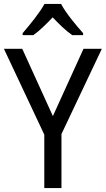

<svg xmlns="http://www.w3.org/2000/svg" viewBox="-20 -964 542 984"><path d="M293 -944H208C184 -899 133 -837 96 -794V-784H151C182 -806 216 -839 250 -875C284 -839 318 -806 350 -784H406V-794C370 -834 316 -899 293 -944ZM251 -369 94 -714H0L207 -274V0H295V-277L502 -714H408Z"/></svg>

Font: Noto Sans Myanmar UI SemiCondensed
Style: Regular
Weight: 400
Width: 4
Designer: Monotype Design Team
Foundry: Monotype Imaging Inc.
Version: Version 2.103